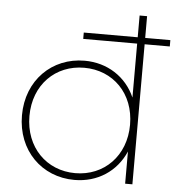

<svg xmlns="http://www.w3.org/2000/svg" viewBox="-53 -792 779 844"><g transform="rotate(5 336.5 -369.5)"><path d="M673 -646H562V-742H529V-646H291V-618H529V-380C490 -469 406 -523 306 -523C162 -523 52 -415 52 -260C52 -105 162 3 306 3C408 3 491 -52 530 -142V0H562V-618H673ZM307 -27C180 -27 85 -122 85 -260C85 -398 180 -492 307 -492C434 -492 529 -398 529 -260C529 -122 434 -27 307 -27Z"/></g></svg>

Font: Talent ExtraLight
Style: Regular
Weight: 200
Designer: Mike Powis
Version: Version 1.001;hotconv 1.0.109;makeotfexe 2.5.65596